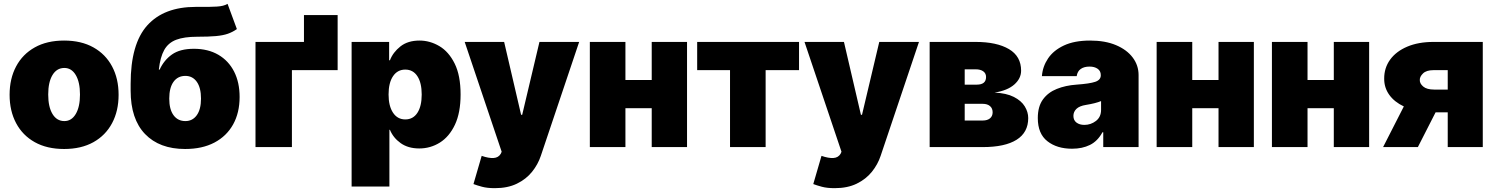

<svg xmlns="http://www.w3.org/2000/svg" viewBox="-20 -763 7756 996"><path d="M312.5 9.9Q223.7 9.9 160.5 -25.4Q97.3 -60.7 63.6 -124.1Q29.8 -187.5 29.8 -271.3Q29.8 -355.1 63.6 -418.5Q97.3 -481.9 160.5 -517.2Q223.7 -552.6 312.5 -552.6Q401.3 -552.6 464.5 -517.2Q527.7 -481.9 561.4 -418.5Q595.2 -355.1 595.2 -271.3Q595.2 -187.5 561.4 -124.1Q527.7 -60.7 464.5 -25.4Q401.3 9.9 312.5 9.9ZM313.9 -134.9Q351.2 -134.9 373 -171.7Q394.9 -208.5 394.9 -272.7Q394.9 -337 373 -373.8Q351.2 -410.5 313.9 -410.5Q274.5 -410.5 252.3 -373.8Q230.1 -337 230.1 -272.7Q230.1 -208.5 252.3 -171.7Q274.5 -134.9 313.9 -134.9Z M1160.5 -742.9 1208.8 -612.2Q1186.8 -596.6 1161.9 -587.9Q1137.1 -579.2 1099.8 -575.8Q1062.5 -572.4 1002.8 -572.4Q935.4 -572.4 894.2 -556.8Q853 -541.2 832 -503.9Q811.1 -466.6 804 -402H808.2Q830.6 -451 872.3 -480.5Q914.1 -509.9 985.8 -509.9Q1059.3 -509.9 1112.6 -478.9Q1165.8 -447.8 1194.4 -391.7Q1223 -335.6 1223 -259.9Q1223 -178.3 1189.3 -117.5Q1155.5 -56.8 1092.3 -23.4Q1029.1 9.9 940.3 9.9Q807.2 9.9 732.4 -67.8Q657.7 -145.6 657.7 -292.6V-328.1Q657.7 -535.5 744.1 -631.4Q830.6 -727.3 995.7 -727.3Q1002.8 -727.3 1009.6 -727.3Q1016.3 -727.3 1022.7 -727.3Q1070 -726.9 1104.9 -728.9Q1139.9 -730.8 1160.5 -742.9ZM941.8 -134.9Q979 -134.9 1000.9 -165.5Q1022.7 -196 1022.7 -251.4Q1022.7 -307.9 1000.9 -338.6Q979 -369.3 941.8 -369.3Q902.3 -369.3 880.1 -338.6Q858 -307.9 858 -251.4Q858 -196 880.1 -165.5Q902.3 -134.9 941.8 -134.9Z M1731.5 -684.7V-399.1H1494.3V0H1305.4V-545.5H1556.8V-684.7Z M1804 204.5V-545.5H1998.6V-450.3H2002.8Q2018.8 -491.8 2057.2 -522.2Q2095.5 -552.6 2156.2 -552.6Q2210.2 -552.6 2259.1 -523.8Q2307.9 -495 2338.6 -433.2Q2369.3 -371.4 2369.3 -272.7Q2369.3 -178.3 2340 -116.1Q2310.7 -54 2261.9 -23.4Q2213.1 7.1 2154.8 7.1Q2097.3 7.1 2058.6 -20.4Q2019.9 -47.9 2002.8 -89.5H2000V204.5ZM1995.7 -272.7Q1995.7 -213.1 2018.8 -178.3Q2041.9 -143.5 2082.4 -143.5Q2122.9 -143.5 2145.2 -177.7Q2167.6 -212 2167.6 -272.7Q2167.6 -333.5 2145.2 -367.7Q2122.9 -402 2082.4 -402Q2041.9 -402 2018.8 -367.7Q1995.7 -333.5 1995.7 -272.7Z M2546.9 213.1Q2507.8 213.1 2480.6 205.8Q2453.5 198.5 2436.1 191.8L2478.7 45.5Q2514.9 58.2 2540.5 56.6Q2566.1 55 2578.1 34.1L2582.4 24.1L2390.6 -545.5H2595.2L2683.2 -167.6H2688.9L2778.4 -545.5H2984.4L2785.5 45.5Q2770.6 90.2 2739.9 128.4Q2709.2 166.5 2661.4 189.8Q2613.6 213.1 2546.9 213.1Z M3224.4 -545.5V-348H3360.8V-545.5H3544V0H3360.8V-201.7H3224.4V0H3039.8V-545.5Z M3596.6 -399.1V-545.5H4125V-399.1H3951.7V0H3767V-399.1Z M4309.7 213.1Q4270.6 213.1 4243.4 205.8Q4216.3 198.5 4198.9 191.8L4241.5 45.5Q4277.7 58.2 4303.3 56.6Q4328.8 55 4340.9 34.1L4345.2 24.1L4153.4 -545.5H4358L4446 -167.6H4451.7L4541.2 -545.5H4747.2L4548.3 45.5Q4533.4 90.2 4502.7 128.4Q4471.9 166.5 4424.2 189.8Q4376.4 213.1 4309.7 213.1Z M4802.6 0V-545.5H5041.2Q5150.9 -545.5 5214 -508.2Q5277 -470.9 5277 -396.3Q5277 -355.8 5241.7 -324.6Q5206.3 -293.3 5139.2 -282.7Q5201 -279.8 5239.5 -260.1Q5278.1 -240.4 5296 -211.1Q5313.9 -181.8 5313.9 -150.6Q5313.9 -76 5253.6 -38Q5193.2 0 5078.1 0ZM4984.4 -137.8H5078.1Q5101.9 -137.8 5115.6 -149.1Q5129.3 -160.5 5129.3 -180.4Q5129.3 -201 5115.6 -212.7Q5101.9 -224.4 5078.1 -224.4H4984.4ZM4984.4 -323.9H5046.9Q5095.2 -323.9 5095.2 -363.6Q5095.2 -382.5 5080.8 -392.9Q5066.4 -403.4 5041.2 -403.4H4984.4Z M5541.2 8.5Q5463.1 8.5 5413.4 -30.4Q5363.6 -69.2 5363.6 -150.6Q5363.6 -210.6 5390.3 -247.2Q5416.9 -283.7 5462.4 -301.8Q5507.8 -320 5563.9 -323.9Q5632.8 -328.8 5661.6 -338.6Q5690.3 -348.4 5690.3 -372.2V-373.6Q5690.3 -394.9 5674 -406.2Q5657.7 -417.6 5632.1 -417.6Q5604 -417.6 5586.5 -405.4Q5568.9 -393.1 5565.3 -367.9H5384.9Q5388.5 -417.6 5416.7 -459.7Q5445 -501.8 5499.3 -527.2Q5553.6 -552.6 5634.9 -552.6Q5713.1 -552.6 5769.4 -528.8Q5825.6 -505 5856 -464.5Q5886.4 -424 5886.4 -373.6V0H5703.1V-76.7H5698.9Q5674 -30.9 5634.2 -11.2Q5594.5 8.5 5541.2 8.5ZM5605.1 -115.1Q5638.5 -115.1 5665.1 -135.5Q5691.8 -155.9 5691.8 -193.2V-238.6Q5662.6 -226.6 5613.6 -218.8Q5579.5 -213.4 5563.9 -198.2Q5548.3 -182.9 5548.3 -161.9Q5548.3 -139.2 5564.3 -127.1Q5580.3 -115.1 5605.1 -115.1Z M6164.8 -545.5V-348H6301.1V-545.5H6484.4V0H6301.1V-201.7H6164.8V0H5980.1V-545.5Z M6762.8 -545.5V-348H6899.1V-545.5H7082.4V0H6899.1V-201.7H6762.8V0H6578.1V-545.5Z M7490.1 0V-180.4H7427.2L7335.2 0H7154.8L7262.4 -210.9Q7213.4 -234 7186.8 -271.1Q7160.2 -308.2 7160.5 -355.1Q7160.2 -410.5 7191.2 -453.5Q7222.3 -496.4 7280 -521Q7337.7 -545.5 7416.2 -545.5H7671.9V0ZM7490.1 -298.3V-399.1H7416.2Q7379.3 -399.1 7361.9 -382.1Q7344.5 -365.1 7345.2 -348Q7344.5 -329.9 7362.9 -314.1Q7381.4 -298.3 7420.5 -298.3Z"/></svg>

Font: Inter UI Black
Style: Regular
Weight: 900
Designer: Rasmus Andersson
Foundry: rsms
Version: 3.2;8d6f07862